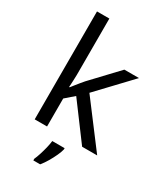

<svg xmlns="http://www.w3.org/2000/svg" viewBox="-237 -855 1008 1171"><g transform="rotate(30 267.0 -269.5)"><path d="M172 -363Q172 -347 170.5 -321Q169 -295 168 -276H172Q178 -284 190 -299Q202 -314 214.5 -329.5Q227 -345 236 -355L407 -536H510L293 -307L525 0H419L233 -250L172 -197V0H85V-760H172ZM331 70Q327 88 314.5 115.5Q302 143 285.5 171Q269 199 251 221H203V209Q211 192 219.5 165.5Q228 139 235 110.5Q242 82 244 61H331Z"/></g></svg>

Font: Noto Sans Tifinagh Azawagh
Style: Regular
Weight: 400
Designer: JamraPatel
Foundry: JamraPatel LLC
Version: Version 2.006; ttfautohint (v1.8.4.7-5d5b)